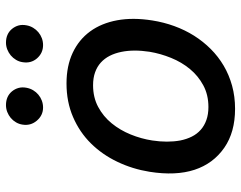

<svg xmlns="http://www.w3.org/2000/svg" viewBox="-102 -693 806 642"><g transform="rotate(-90 301.0 -372.0)"><path d="M47.6 -274.9Q56.8 -332 81 -382.6Q105.1 -433.2 142.6 -471.1Q180 -508.9 230.6 -530.7Q281.2 -552.6 343 -552.6Q401.3 -552.6 445.3 -532Q489.3 -511.4 516.9 -473.7Q544.4 -436.1 554.2 -383.2Q563.9 -330.3 553.6 -265.6Q547.6 -227.6 534.8 -192.3Q522 -157 502.7 -126.2Q483.3 -95.5 458.1 -70.3Q432.9 -45.1 402.2 -27Q371.4 -8.9 335.2 1.1Q299 11 258.2 11Q180 11 128.2 -24.9Q74.9 -61.8 54.3 -124.5Q33.7 -187.1 47.6 -274.9ZM152.3 -172.2Q156.6 -150.9 165.3 -133.5Q174 -116.1 187.9 -103.9Q201.7 -91.6 220.7 -84.9Q239.7 -78.1 264.2 -78.1Q305 -78.1 336.6 -95.2Q368.3 -112.2 391.2 -139.9Q414.1 -167.6 428.4 -202.9Q442.8 -238.3 448.9 -274.9Q457 -328.1 448.5 -369.3Q444.2 -390.6 435.4 -408Q426.5 -425.4 412.8 -437.9Q399.1 -450.3 380.3 -457Q361.5 -463.8 337 -463.8Q296.2 -463.8 264.4 -446.7Q232.6 -429.7 209.7 -401.6Q186.8 -373.6 172.4 -338.2Q158 -302.9 152.3 -266Q144.5 -214.8 152.3 -172.2ZM414.1 -699.6Q415.8 -711.3 421.9 -721.4Q427.9 -731.5 436.8 -739Q445.7 -746.4 456.7 -750.7Q467.7 -755 479.4 -755Q508.5 -755 525.2 -735.1Q533.4 -725.1 536.8 -713.1Q540.1 -701 537.3 -686.1Q535.2 -674.4 529.1 -664.2Q523.1 -654.1 514.2 -646.7Q505.3 -639.2 494.3 -635.1Q483.3 -631 471.2 -631Q444.6 -631 426.8 -651.3Q409.4 -671.5 414.1 -699.6ZM205.3 -699.6Q207 -711.3 212.9 -721.4Q218.8 -731.5 227.6 -739Q236.5 -746.4 247.5 -750.7Q258.5 -755 270.6 -755Q299.7 -755 316.4 -735.1Q324.6 -725.1 327.9 -713.1Q331.3 -701 328.5 -686.1Q326.3 -674.4 320.3 -664.2Q314.3 -654.1 305.4 -646.7Q296.5 -639.2 285.5 -635.1Q274.5 -631 262.4 -631Q236.2 -631 218.4 -652Q201 -672.6 205.3 -699.6Z"/></g></svg>

Font: Inter P Medium
Style: Italic
Weight: 500
Italic angle: 9.39999°
Designer: Rasmus Andersson
Foundry: rsms
Version: Version 3.018;git-588b23468